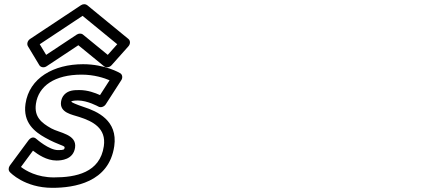

<svg xmlns="http://www.w3.org/2000/svg" viewBox="-20 -861 2053 921"><path d="M170.6 -648.8 376.1 -785 542.4 -648.8 496.9 -597.8 377.9 -695.2C369.9 -701.7 357.3 -701 348.4 -695.2L201.4 -597.8ZM124.4 -674.2C111.9 -665.9 107.5 -649.9 114.1 -639L168.9 -548C174.8 -538.4 190.2 -534.4 203 -542.8L355.8 -644L479.5 -542.8C488.2 -535.7 504.8 -536.6 515 -548L596.1 -639C606.1 -650.3 605.7 -666.2 595.9 -674.2L398.3 -836.2C391.1 -842.1 378.6 -842.7 368.7 -836.2ZM371.5 -503C431.8 -503 480.8 -486.6 505.6 -476L459.8 -404.9C436.1 -415.5 400.9 -429 360.8 -429C334.7 -429 308.3 -428.1 288.4 -407C278.8 -396.7 274.4 -384.3 272.8 -373C265.1 -319.8 326.9 -311.1 359.8 -300.1C424.9 -279.1 490.5 -246.6 478.1 -160C459.7 -32.6 344.1 -10 238.4 -10C157.3 -10 103.7 -42.3 80.5 -60.2L138.2 -138.3C162 -120 203.4 -91 251.1 -91C273.3 -91 331.6 -94.7 340.1 -153C349.2 -216.8 265.2 -223.2 225.9 -245.2C178.8 -271.6 143.3 -300.2 152.3 -363C164.7 -448.8 242.5 -503 371.5 -503ZM378.7 -553C237.7 -553 120.2 -487.2 102.3 -363C89.2 -271.8 147.3 -228.4 196.4 -200.8C264.5 -162.8 291.5 -163.2 290.1 -153C288.7 -143.3 286.2 -141 258.3 -141C215.2 -141 155.1 -194.1 155.1 -194.1C137.3 -211.2 121.4 -194.3 116.6 -187.8L27.1 -66.8C20 -57.1 19.6 -43.7 27.1 -35.7C28.9 -33.7 97.7 40 231.2 40C335.6 40 502.9 14.5 528.1 -160C545.8 -283.4 446.5 -326.9 381.6 -347.9C344.9 -360.1 324.1 -369.7 322.7 -372.6C322.7 -372.6 322.7 -372.7 322.8 -373C322.9 -374.2 323.1 -375.1 323.3 -375.7C326.2 -376.9 336.7 -379 353.6 -379C399.8 -379 451.7 -349.9 451.7 -349.9C463.7 -343 479.7 -348.9 487.4 -360.8L562.1 -476.8C569.4 -488.2 567.4 -503.5 556.5 -509.9C554.8 -511 484.3 -553 378.7 -553Z"/></svg>

Font: Hussar Ekologiczny
Style: Regular
Weight: 400
Foundry: Cannot Into Space Fonts
Version: Version 0.97